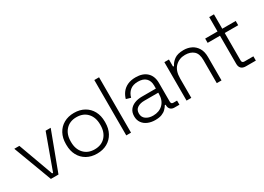

<svg xmlns="http://www.w3.org/2000/svg" viewBox="-14 -1394 2888 2102"><g transform="rotate(-30 1429.5 -343.0)"><path d="M208 0 26 -486H90L250 -46H262L422 -486H486L304 0Z M541 -237V-249Q541 -324 571.5 -380.5Q602 -437 657.5 -468.5Q713 -500 787 -500Q861 -500 916.5 -468.5Q972 -437 1002.5 -380.5Q1033 -324 1033 -249V-237Q1033 -162 1002.5 -105.5Q972 -49 916.5 -17.5Q861 14 787 14Q713 14 657.5 -17.5Q602 -49 571.5 -105.5Q541 -162 541 -237ZM973 -239V-247Q973 -337 923 -391.5Q873 -446 787 -446Q702 -446 651.5 -391.5Q601 -337 601 -247V-239Q601 -149 651.5 -94.5Q702 -40 787 -40Q873 -40 923 -94.5Q973 -149 973 -239Z M1161 0V-700H1221V0Z M1340 -137Q1340 -186 1364 -218Q1388 -250 1429 -266Q1470 -282 1520 -282H1698V-321Q1698 -380 1664 -413Q1630 -446 1565 -446Q1501 -446 1463.5 -414.5Q1426 -383 1413 -330L1355 -347Q1367 -390 1393 -424.5Q1419 -459 1462 -479.5Q1505 -500 1565 -500Q1657 -500 1707.5 -452Q1758 -404 1758 -318V-82Q1758 -52 1786 -52H1833V0H1769Q1738 0 1720 -18.5Q1702 -37 1702 -69V-76H1692Q1679 -54 1658.5 -33Q1638 -12 1605 1Q1572 14 1522 14Q1471 14 1429.5 -3.5Q1388 -21 1364 -55Q1340 -89 1340 -137ZM1698 -218V-230H1521Q1469 -230 1434.5 -207.5Q1400 -185 1400 -138Q1400 -91 1435.5 -65.5Q1471 -40 1526 -40Q1603 -40 1650.5 -86.5Q1698 -133 1698 -218Z M1923 0V-486H1981V-396H1993Q2011 -435 2052 -465.5Q2093 -496 2171 -496Q2224 -496 2268 -474Q2312 -452 2338.5 -407.5Q2365 -363 2365 -296V0H2305V-292Q2305 -372 2265 -407Q2225 -442 2158 -442Q2083 -442 2033 -392.5Q1983 -343 1983 -243V0Z M2673 0Q2634 0 2614.5 -20Q2595 -40 2595 -76V-432H2439V-486H2595V-668H2655V-486H2825V-432H2655V-84Q2655 -54 2685 -54H2799V0Z"/></g></svg>

Font: Space Grotesk Frontify Light
Style: Regular
Weight: 300
Designer: Florian Karsten
Version: Version 2.000